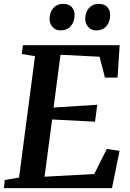

<svg xmlns="http://www.w3.org/2000/svg" viewBox="-25 -978 678 998"><path d="M-5 0 0 -42.5 74 -55 157 -686 88.5 -697.5 94 -743H597L586 -574.5H520.5L492.5 -683L289.5 -693.5L253.5 -419L480.5 -433.5L469 -345.5L246 -357L206.5 -59.5L465 -73.5L530 -203.5L596.5 -194L557 0ZM288.5 -820Q264 -820 248 -837.8Q232 -855.5 232.5 -882Q233.5 -916 253 -937Q272.5 -958 303.5 -958Q333 -958 348.2 -941Q363.5 -924 362.5 -898.5Q362 -864 342.8 -842Q323.5 -820 288.5 -820ZM474 -820Q449.5 -820 433.5 -837.8Q417.5 -855.5 418 -882Q419 -916 438.2 -937Q457.5 -958 488.5 -958Q517.5 -958 533 -941Q548.5 -924 547.5 -898.5Q547 -864 528 -842Q509 -820 474 -820Z"/></svg>

Font: Merriweather 28pt SemiBold
Style: Italic
Weight: 600
Italic angle: -7.8°
Version: Version 2.101